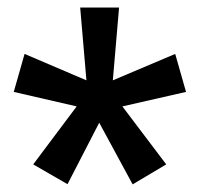

<svg xmlns="http://www.w3.org/2000/svg" viewBox="-20 -749 528 511"><path d="M159.7 -258.8 68.4 -311.5 184.1 -465.8 16.6 -504.4 45.4 -605.5 210 -535.2 193.4 -729H296.9L280.3 -535.2L446.3 -605.5L475.1 -504.4L305.7 -465.8L422.4 -311.5L333 -258.3L244.1 -422.4Z"/></svg>

Font: Comme SemiBold
Style: Regular
Weight: 600
Version: Version 1.000;gftools[0.9.27]